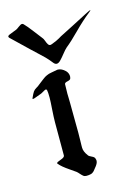

<svg xmlns="http://www.w3.org/2000/svg" viewBox="-126 -735 568 794"><g transform="rotate(-15 158.0 -338.0)"><path d="M336.9 -658.2Q336.9 -656.2 328.1 -649.4Q294.9 -623 260.7 -588.4Q226.6 -553.7 202.1 -534.2Q194.3 -527.3 183.1 -513.2Q171.9 -499 162.6 -489.3Q153.3 -479.5 145.5 -479.5Q138.7 -479.5 132.8 -486.3Q118.2 -504.9 106.9 -516.1Q95.7 -527.3 79.1 -542.5Q62.5 -557.6 54.7 -565.4Q-9.8 -627.9 -16.6 -633.8Q-19.5 -636.7 -19.5 -639.6Q-19.5 -643.6 -12.7 -646.5Q-5.9 -649.4 4.4 -653.3Q14.6 -657.2 19.5 -659.2Q22.5 -660.2 32.7 -668Q43 -675.8 47.9 -675.8Q51.8 -675.8 54.7 -672.9Q67.4 -660.2 87.4 -633.8Q107.4 -607.4 115.2 -597.7Q119.1 -593.8 122.6 -584Q126 -574.2 129.9 -567.9Q133.8 -561.5 139.6 -561.5Q142.6 -561.5 144.5 -562.5Q168.9 -571.3 180.7 -578.6Q192.4 -585.9 199.2 -588.9Q214.8 -596.7 249 -614.3Q283.2 -631.8 308.1 -645Q333 -658.2 336.9 -658.2ZM143.6 0Q135.7 0 130.4 -4.4Q125 -8.8 119.1 -15.6Q113.3 -22.5 108.4 -26.4Q101.6 -31.2 84.5 -43Q67.4 -54.7 58.1 -62.5Q48.8 -70.3 42 -78.1Q40 -80.1 40 -82Q40 -85.9 57.6 -91.8Q75.2 -97.7 75.2 -105.5V-198.2V-246.1Q75.2 -267.6 77.6 -302.2Q80.1 -336.9 80.1 -351.6Q80.1 -374 78.1 -383.8Q76.2 -388.7 74.2 -388.7Q70.3 -388.7 60.1 -382.3Q49.8 -376 44.9 -375Q41 -374 28.8 -369.1Q16.6 -364.3 13.7 -364.3Q10.7 -364.3 10.7 -366.2Q10.7 -368.2 11.7 -369.1Q19.5 -386.7 24.4 -393.6Q29.3 -400.4 38.1 -405.3Q46.9 -410.2 50.8 -414.1Q53.7 -416 59.6 -420.9Q65.4 -425.8 68.4 -427.7Q71.3 -429.7 76.2 -433.6Q81.1 -437.5 84.5 -439.5Q87.9 -441.4 92.8 -443.8Q97.7 -446.3 103 -447.8Q108.4 -449.2 114.3 -450.2Q138.7 -455.1 140.6 -455.1Q154.3 -455.1 165 -447.3Q184.6 -434.6 184.6 -415Q184.6 -411.1 182.6 -405.3Q180.7 -400.4 168.9 -397.9Q157.2 -395.5 156.2 -389.6Q155.3 -370.1 155.3 -348.6Q155.3 -340.8 155.8 -330.6Q156.2 -320.3 156.2 -308.6Q156.2 -283.2 156.7 -241.7Q157.2 -200.2 157.2 -181.6Q157.2 -164.1 156.7 -149.4Q156.2 -134.8 156.2 -127Q156.2 -119.1 156.2 -117.2Q156.2 -100.6 170.9 -81.1Q173.8 -76.2 185.1 -71.3Q196.3 -66.4 198.2 -59.6Q200.2 -53.7 200.2 -49.8Q200.2 -38.1 185.5 -21.5Q184.6 -20.5 181.2 -16.1Q177.7 -11.7 176.8 -10.7Q175.8 -9.8 172.9 -7.3Q169.9 -4.9 168 -3.9Q166 -2.9 162.1 -2Q158.2 -1 153.8 -0.5Q149.4 0 143.6 0Z"/></g></svg>

Font: Isabella
Style: Medium
Weight: 500
Designer: John Stracke
Version: Version 001.202